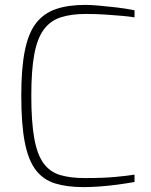

<svg xmlns="http://www.w3.org/2000/svg" viewBox="-20 -759 618 785"><path d="M322 6Q254 6 205.5 -9Q157 -24 126.5 -63.5Q96 -103 81.5 -176.5Q67 -250 67 -369Q67 -479 81.5 -551.5Q96 -624 127.5 -664.5Q159 -705 209 -722Q259 -739 329 -739Q350 -739 384.5 -736Q419 -733 457.5 -728.5Q496 -724 530 -717V-688Q513 -691 481.5 -694Q450 -697 410 -699.5Q370 -702 331 -702Q271 -702 228 -688Q185 -674 158.5 -637.5Q132 -601 120 -536Q108 -471 108 -368Q108 -261 120 -194Q132 -127 158 -91.5Q184 -56 225.5 -43.5Q267 -31 327 -31Q402 -31 450.5 -35.5Q499 -40 530 -45V-15Q497 -9 459.5 -4Q422 1 386 3.5Q350 6 322 6Z"/></svg>

Font: Exo Thin ExtraLight
Style: Regular
Weight: 250
Version: Version 2.000